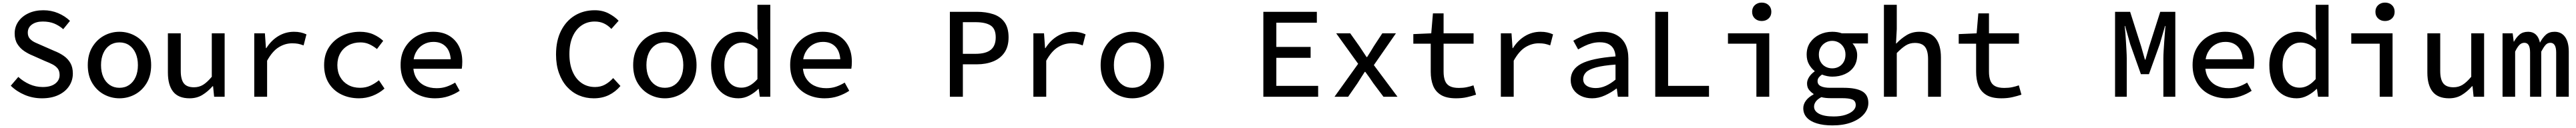

<svg xmlns="http://www.w3.org/2000/svg" viewBox="-20 -746 19840 987"><path d="M303 12Q233 12 171 -14Q109 -40 63 -85L121 -153Q159 -118 207 -96.5Q255 -75 309 -75Q371 -75 405 -101Q439 -127 439 -167Q439 -199 424 -218Q409 -237 383.5 -250Q358 -263 325 -276L233 -317Q200 -330 167.5 -351.5Q135 -373 114 -406.5Q93 -440 93 -488Q93 -539 121 -579.5Q149 -620 199 -643.5Q249 -667 314 -667Q375 -667 428 -644.5Q481 -622 519 -585L467 -521Q435 -549 397.5 -564.5Q360 -580 309 -580Q258 -580 226 -557Q194 -534 194 -494Q194 -465 210.5 -447Q227 -429 253.5 -417Q280 -405 308 -393L397 -354Q438 -338 470.5 -315.5Q503 -293 522 -260Q541 -227 541 -179Q541 -126 512.5 -82.5Q484 -39 430.5 -13.5Q377 12 303 12Z M900 12Q836 12 780.5 -18Q725 -48 690.5 -105.5Q656 -163 656 -244Q656 -325 690.5 -382.5Q725 -440 780.5 -470.5Q836 -501 900 -501Q964 -501 1019.5 -470.5Q1075 -440 1109.5 -382.5Q1144 -325 1144 -244Q1144 -163 1109.5 -105.5Q1075 -48 1019.5 -18Q964 12 900 12ZM900 -69Q943 -69 975 -91Q1007 -113 1024.5 -152Q1042 -191 1042 -244Q1042 -296 1024.5 -335.5Q1007 -375 975 -397Q943 -419 900 -419Q857 -419 825 -397Q793 -375 775.5 -335.5Q758 -296 758 -244Q758 -191 775.5 -152Q793 -113 825 -91Q857 -69 900 -69Z M1440 12Q1354 12 1313.5 -39Q1273 -90 1273 -186V-489H1372V-199Q1372 -134 1395.5 -103.5Q1419 -73 1474 -73Q1513 -73 1544 -92Q1575 -111 1611 -154V-489H1710V0H1629L1621 -81H1617Q1581 -40 1538.5 -14Q1496 12 1440 12Z M1938 0V-489H2020L2028 -375H2031Q2069 -435 2124 -468Q2179 -501 2244 -501Q2272 -501 2295 -496Q2318 -491 2340 -481L2318 -396Q2293 -405 2275 -408.5Q2257 -412 2229 -412Q2176 -412 2127 -382Q2078 -352 2037 -278V0Z M2745 12Q2669 12 2608 -18Q2547 -48 2511.5 -105.5Q2476 -163 2476 -244Q2476 -325 2514 -382.5Q2552 -440 2614.5 -470.5Q2677 -501 2751 -501Q2811 -501 2856 -480.5Q2901 -460 2931 -431L2883 -368Q2853 -392 2822.5 -405.5Q2792 -419 2756 -419Q2704 -419 2663.5 -397Q2623 -375 2600.5 -335.5Q2578 -296 2578 -244Q2578 -191 2600 -152Q2622 -113 2661.5 -91Q2701 -69 2753 -69Q2797 -69 2833 -86Q2869 -103 2898 -127L2941 -63Q2900 -27 2849.5 -7.5Q2799 12 2745 12Z M3330 12Q3256 12 3195.5 -18Q3135 -48 3100 -106Q3065 -164 3065 -245Q3065 -325 3100.5 -382Q3136 -439 3193 -470Q3250 -501 3315 -501Q3387 -501 3437 -471.5Q3487 -442 3513.5 -390.5Q3540 -339 3540 -270Q3540 -255 3539 -240.5Q3538 -226 3536 -216H3134V-289H3474L3452 -265Q3452 -344 3416 -383.5Q3380 -423 3318 -423Q3275 -423 3239.5 -402.5Q3204 -382 3183 -342.5Q3162 -303 3162 -245Q3162 -185 3185.5 -145.5Q3209 -106 3249.5 -86Q3290 -66 3343 -66Q3384 -66 3418 -77.5Q3452 -89 3485 -109L3520 -46Q3483 -21 3435 -4.5Q3387 12 3330 12Z M4552 12Q4491 12 4438.5 -10.5Q4386 -33 4346.5 -76.5Q4307 -120 4284.5 -183Q4262 -246 4262 -326Q4262 -433 4301 -509.5Q4340 -586 4407 -626.5Q4474 -667 4560 -667Q4620 -667 4667 -642.5Q4714 -618 4744 -586L4688 -523Q4663 -550 4631.5 -565Q4600 -580 4560 -580Q4502 -580 4458 -549.5Q4414 -519 4389.5 -463Q4365 -407 4365 -329Q4365 -251 4389.5 -194Q4414 -137 4458.5 -106Q4503 -75 4562 -75Q4605 -75 4639 -93.5Q4673 -112 4702 -144L4758 -83Q4720 -38 4669 -13Q4618 12 4552 12Z M5100 12Q5036 12 4980.5 -18Q4925 -48 4890.5 -105.5Q4856 -163 4856 -244Q4856 -325 4890.5 -382.5Q4925 -440 4980.5 -470.5Q5036 -501 5100 -501Q5164 -501 5219.5 -470.5Q5275 -440 5309.5 -382.5Q5344 -325 5344 -244Q5344 -163 5309.5 -105.5Q5275 -48 5219.5 -18Q5164 12 5100 12ZM5100 -69Q5143 -69 5175 -91Q5207 -113 5224.5 -152Q5242 -191 5242 -244Q5242 -296 5224.5 -335.5Q5207 -375 5175 -397Q5143 -419 5100 -419Q5057 -419 5025 -397Q4993 -375 4975.5 -335.5Q4958 -296 4958 -244Q4958 -191 4975.5 -152Q4993 -113 5025 -91Q5057 -69 5100 -69Z M5667 12Q5572 12 5514 -55.5Q5456 -123 5456 -244Q5456 -323 5487.5 -380.5Q5519 -438 5569 -469.5Q5619 -501 5675 -501Q5718 -501 5752 -485Q5786 -469 5815 -440H5818L5813 -527V-709H5912V0H5831L5823 -60H5820Q5791 -31 5751 -9.5Q5711 12 5667 12ZM5690 -70Q5723 -70 5753.5 -86.5Q5784 -103 5813 -136V-368Q5784 -395 5755 -406.5Q5726 -418 5697 -418Q5659 -418 5627.5 -397Q5596 -376 5577 -337Q5558 -298 5558 -245Q5558 -161 5593 -115.5Q5628 -70 5690 -70Z M6330 12Q6256 12 6195.5 -18Q6135 -48 6100 -106Q6065 -164 6065 -245Q6065 -325 6100.5 -382Q6136 -439 6193 -470Q6250 -501 6315 -501Q6387 -501 6437 -471.5Q6487 -442 6513.5 -390.5Q6540 -339 6540 -270Q6540 -255 6539 -240.5Q6538 -226 6536 -216H6134V-289H6474L6452 -265Q6452 -344 6416 -383.5Q6380 -423 6318 -423Q6275 -423 6239.5 -402.5Q6204 -382 6183 -342.5Q6162 -303 6162 -245Q6162 -185 6185.5 -145.5Q6209 -106 6249.5 -86Q6290 -66 6343 -66Q6384 -66 6418 -77.5Q6452 -89 6485 -109L6520 -46Q6483 -21 6435 -4.5Q6387 12 6330 12Z M7295 0V-655H7502Q7574 -655 7629.5 -636.5Q7685 -618 7716 -574.5Q7747 -531 7747 -458Q7747 -387 7715.5 -341Q7684 -295 7628.5 -272.5Q7573 -250 7502 -250H7395V0ZM7395 -331H7492Q7572 -331 7610 -362Q7648 -393 7648 -458Q7648 -524 7609 -549.5Q7570 -575 7492 -575H7395Z M7938 0V-489H8020L8028 -375H8031Q8069 -435 8124 -468Q8179 -501 8244 -501Q8272 -501 8295 -496Q8318 -491 8340 -481L8318 -396Q8293 -405 8275 -408.5Q8257 -412 8229 -412Q8176 -412 8127 -382Q8078 -352 8037 -278V0Z M8700 12Q8636 12 8580.5 -18Q8525 -48 8490.5 -105.5Q8456 -163 8456 -244Q8456 -325 8490.5 -382.5Q8525 -440 8580.5 -470.5Q8636 -501 8700 -501Q8764 -501 8819.5 -470.5Q8875 -440 8909.5 -382.5Q8944 -325 8944 -244Q8944 -163 8909.5 -105.5Q8875 -48 8819.5 -18Q8764 12 8700 12ZM8700 -69Q8743 -69 8775 -91Q8807 -113 8824.5 -152Q8842 -191 8842 -244Q8842 -296 8824.5 -335.5Q8807 -375 8775 -397Q8743 -419 8700 -419Q8657 -419 8625 -397Q8593 -375 8575.5 -335.5Q8558 -296 8558 -244Q8558 -191 8575.5 -152Q8593 -113 8625 -91Q8657 -69 8700 -69Z M9709 0V-655H10121V-571H9809V-384H10073V-300H9809V-84H10131V0Z M10257 0 10439 -254 10270 -489H10378L10449 -389Q10462 -369 10476.5 -347.5Q10491 -326 10504 -306H10508Q10521 -326 10534.5 -348Q10548 -370 10560 -390L10625 -489H10730L10560 -244L10742 0H10634L10556 -104Q10542 -125 10526 -148Q10510 -171 10494 -192H10490Q10476 -170 10462 -148.5Q10448 -127 10434 -104L10362 0Z M11193 12Q11119 12 11076.5 -14Q11034 -40 11016 -86Q10998 -132 10998 -193V-409H10864V-483L11002 -489L11015 -643H11097V-489H11328V-409H11097V-193Q11097 -152 11108 -123.5Q11119 -95 11145 -81.5Q11171 -68 11215 -68Q11248 -68 11275 -73.5Q11302 -79 11327 -88L11347 -16Q11314 -5 11276.5 3.5Q11239 12 11193 12Z M11538 0V-489H11620L11628 -375H11631Q11669 -435 11724 -468Q11779 -501 11844 -501Q11872 -501 11895 -496Q11918 -491 11940 -481L11918 -396Q11893 -405 11875 -408.5Q11857 -412 11829 -412Q11776 -412 11727 -382Q11678 -352 11637 -278V0Z M12241 12Q12194 12 12156.5 -5.5Q12119 -23 12097.5 -54.5Q12076 -86 12076 -129Q12076 -211 12156.5 -254Q12237 -297 12421 -311Q12420 -341 12407.5 -366Q12395 -391 12368.5 -405.5Q12342 -420 12299 -420Q12269 -420 12240 -412.5Q12211 -405 12184 -392Q12157 -379 12133 -365L12096 -432Q12123 -448 12158 -464.5Q12193 -481 12233.5 -491Q12274 -501 12316 -501Q12384 -501 12429 -476Q12474 -451 12497 -405Q12520 -359 12520 -294V0H12439L12431 -63H12428Q12389 -33 12340 -10.5Q12291 12 12241 12ZM12269 -67Q12308 -67 12346 -84Q12384 -101 12421 -132V-248Q12325 -241 12270.5 -226Q12216 -211 12194 -188.5Q12172 -166 12172 -136Q12172 -112 12185.5 -96.5Q12199 -81 12221 -74Q12243 -67 12269 -67Z M12727 0V-655H12826V-84H13141V0Z M13506 0V-409H13287V-489H13605V0ZM13547 -584Q13515 -584 13494 -603.5Q13473 -623 13473 -655Q13473 -687 13494 -706.5Q13515 -726 13547 -726Q13579 -726 13600 -706.5Q13621 -687 13621 -655Q13621 -623 13600 -603.5Q13579 -584 13547 -584Z M14091 221Q14022 221 13971.5 205.5Q13921 190 13894 160.5Q13867 131 13867 88Q13867 58 13887 30.5Q13907 3 13946 -18V-22Q13927 -34 13911.5 -53Q13896 -72 13896 -103Q13896 -127 13911.5 -151.5Q13927 -176 13954 -195V-199Q13929 -218 13911 -250Q13893 -282 13893 -325Q13893 -380 13920.5 -419Q13948 -458 13992.5 -479.5Q14037 -501 14090 -501Q14132 -501 14164 -489H14365V-411H14246Q14261 -395 14271.5 -371.5Q14282 -348 14282 -322Q14282 -268 14256.5 -231Q14231 -194 14187.5 -174.5Q14144 -155 14090 -155Q14072 -155 14051.5 -159Q14031 -163 14011 -171Q13995 -160 13986 -148Q13977 -136 13977 -120Q13977 -94 14002 -81.5Q14027 -69 14074 -69H14178Q14273 -69 14320.5 -42Q14368 -15 14368 48Q14368 95 14334 134.5Q14300 174 14238 197.5Q14176 221 14091 221ZM14090 -219Q14118 -219 14141 -231.5Q14164 -244 14178 -268Q14192 -292 14192 -325Q14192 -357 14178 -380.5Q14164 -404 14141 -417.5Q14118 -431 14090 -431Q14062 -431 14038.5 -417.5Q14015 -404 14001 -380.5Q13987 -357 13987 -325Q13987 -292 14001 -268Q14015 -244 14038.5 -231.5Q14062 -219 14090 -219ZM14101 152Q14154 152 14192 139.5Q14230 127 14250.5 107.5Q14271 88 14271 65Q14271 32 14245 21.5Q14219 11 14167 11H14080Q14057 11 14039 9Q14021 7 14006 3Q13975 20 13962.5 38.5Q13950 57 13950 76Q13950 111 13989 131.5Q14028 152 14101 152Z M14488 0V-709H14587V-521L14581 -411H14584Q14619 -448 14662 -474.5Q14705 -501 14761 -501Q14847 -501 14887 -449.5Q14927 -398 14927 -303V0H14828V-290Q14828 -354 14804.5 -384.5Q14781 -415 14726 -415Q14687 -415 14656 -395.5Q14625 -376 14587 -337V0Z M15393 12Q15319 12 15276.5 -14Q15234 -40 15216 -86Q15198 -132 15198 -193V-409H15064V-483L15202 -489L15215 -643H15297V-489H15528V-409H15297V-193Q15297 -152 15308 -123.5Q15319 -95 15345 -81.5Q15371 -68 15415 -68Q15448 -68 15475 -73.5Q15502 -79 15527 -88L15547 -16Q15514 -5 15476.5 3.5Q15439 12 15393 12Z M16268 0V-655H16384L16469 -388L16498 -286H16502L16531 -388L16616 -655H16732V0H16640V-295Q16640 -320 16642 -353.5Q16644 -387 16646.5 -423Q16649 -459 16651.5 -491Q16654 -523 16656 -546H16653L16612 -405L16529 -174H16467L16385 -405L16345 -546H16342Q16345 -523 16347.5 -491Q16350 -459 16352 -423Q16354 -387 16356 -353.5Q16358 -320 16358 -295V0Z M17130 12Q17056 12 16995.5 -18Q16935 -48 16900 -106Q16865 -164 16865 -245Q16865 -325 16900.5 -382Q16936 -439 16993 -470Q17050 -501 17115 -501Q17187 -501 17237 -471.5Q17287 -442 17313.5 -390.5Q17340 -339 17340 -270Q17340 -255 17339 -240.5Q17338 -226 17336 -216H16934V-289H17274L17252 -265Q17252 -344 17216 -383.5Q17180 -423 17118 -423Q17075 -423 17039.5 -402.5Q17004 -382 16983 -342.5Q16962 -303 16962 -245Q16962 -185 16985.5 -145.5Q17009 -106 17049.5 -86Q17090 -66 17143 -66Q17184 -66 17218 -77.5Q17252 -89 17285 -109L17320 -46Q17283 -21 17235 -4.5Q17187 12 17130 12Z M17667 12Q17572 12 17514 -55.5Q17456 -123 17456 -244Q17456 -323 17487.5 -380.5Q17519 -438 17569 -469.5Q17619 -501 17675 -501Q17718 -501 17752 -485Q17786 -469 17815 -440H17818L17813 -527V-709H17912V0H17831L17823 -60H17820Q17791 -31 17751 -9.5Q17711 12 17667 12ZM17690 -70Q17723 -70 17753.5 -86.5Q17784 -103 17813 -136V-368Q17784 -395 17755 -406.5Q17726 -418 17697 -418Q17659 -418 17627.5 -397Q17596 -376 17577 -337Q17558 -298 17558 -245Q17558 -161 17593 -115.5Q17628 -70 17690 -70Z M18306 0V-409H18087V-489H18405V0ZM18347 -584Q18315 -584 18294 -603.5Q18273 -623 18273 -655Q18273 -687 18294 -706.5Q18315 -726 18347 -726Q18379 -726 18400 -706.5Q18421 -687 18421 -655Q18421 -623 18400 -603.5Q18379 -584 18347 -584Z M18840 12Q18754 12 18713.5 -39Q18673 -90 18673 -186V-489H18772V-199Q18772 -134 18795.5 -103.5Q18819 -73 18874 -73Q18913 -73 18944 -92Q18975 -111 19011 -154V-489H19110V0H19029L19021 -81H19017Q18981 -40 18938.5 -14Q18896 12 18840 12Z M19252 0V-489H19330L19338 -425H19340Q19358 -458 19383 -479.5Q19408 -501 19450 -501Q19485 -501 19508 -480Q19531 -459 19540 -417Q19560 -455 19585.5 -478Q19611 -501 19653 -501Q19705 -501 19733.5 -461Q19762 -421 19762 -348V0H19665V-341Q19665 -416 19620 -416Q19598 -416 19583 -399Q19568 -382 19550 -348V0H19464V-341Q19464 -378 19453.5 -397Q19443 -416 19420 -416Q19398 -416 19381.5 -399Q19365 -382 19349 -348V0Z"/></svg>

Font: Source Code Pro ExtraLight Medium
Style: Regular
Weight: 500
Monospace: yes
Version: Version 1.018;hotconv 1.0.116;makeotfexe 2.5.65601